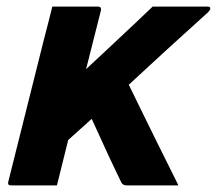

<svg xmlns="http://www.w3.org/2000/svg" viewBox="-20 -560 655 580"><path d="M152 0H13Q2 0 5 -11L113 -442Q120 -469 126.5 -494Q133 -519 138 -540H277Q281 -540 284 -537Q286 -533 285 -529L240 -351Q290 -398 340.5 -445Q391 -492 441 -540H608Q617 -540 615 -532Q614 -530 612 -527Q610 -524 602 -517Q542 -463 484 -410Q426 -357 369 -304Q407 -226 444 -151Q481 -76 519 0H363Q350 0 346 -10Q342 -18 331 -41Q320 -64 306 -94Q292 -124 279 -153Q266 -182 257 -201Q239 -185 221.5 -169Q204 -153 186 -137Z"/></svg>

Font: Recursive Mn Lnr St XBd
Style: Italic
Weight: 800
Italic angle: -15°
Monospace: yes
Version: Version 1.079;hotconv 1.0.112;makeotfexe 2.5.65598; ttfautoh